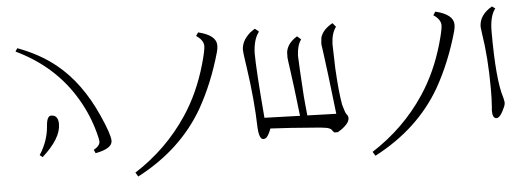

<svg xmlns="http://www.w3.org/2000/svg" viewBox="-44 -850 2307 841"><g transform="rotate(-5 1109.5 -429.5)"><path d="M54 -732Q149 -697 219 -641Q325 -556 392 -405Q430 -320 430 -292Q430 -258 356 -244L349 -259Q377 -275 377 -294Q377 -302 369 -332Q348 -411 307 -481Q217 -636 45 -718ZM176 -425Q207 -425 207 -385Q207 -322 123 -247L111 -257Q149 -315 154 -381Q157 -425 176 -425Z M522 -144Q664 -235 755 -372Q819 -468 854 -591Q871 -651 871 -670Q871 -696 839 -717L849 -732Q928 -713 928 -668Q928 -655 924 -640Q886 -505 824 -396Q725 -226 533 -126Z M1097 -726Q1100 -725 1103.5 -722Q1107 -719 1108 -718Q1118 -713 1112 -708Q1090 -677 1088 -620Q1088 -548 1106 -334Q1132 -333 1184 -331.5Q1236 -330 1262 -329Q1246 -469 1236 -538Q1235 -546 1232.5 -562.5Q1230 -579 1229.5 -587Q1229 -595 1230 -611Q1235 -650 1279 -677Q1282 -675 1287.5 -670Q1293 -665 1296 -662Q1278 -638 1276 -592Q1277 -552 1286 -412Q1287 -403 1289.5 -373.5Q1292 -344 1294 -328Q1315 -327 1357.5 -326Q1400 -325 1421 -324Q1397 -531 1389 -586Q1389 -590 1385.5 -611.5Q1382 -633 1382.5 -637Q1383 -641 1385 -662Q1395 -697 1439 -721Q1442 -718 1446 -712.5Q1450 -707 1453 -704Q1433 -678 1431 -630L1434 -522Q1440 -414 1450 -361Q1460 -325 1465 -319Q1478 -305 1469 -286Q1462 -272 1438 -254Q1437 -254 1428.5 -248Q1420 -242 1418.5 -243Q1417 -244 1408 -243Q1403 -244 1398.5 -251Q1394 -258 1392 -259Q1386 -263 1378.5 -265Q1371 -267 1360.5 -268Q1350 -269 1346 -270Q1199 -282 1128 -285Q1118 -259 1109 -249Q1104 -243 1096.5 -242Q1089 -241 1084 -246Q1074 -257 1072 -294Q1069 -415 1048 -559Q1047 -566 1043 -593.5Q1039 -621 1038 -636Q1037 -677 1077 -712Q1096 -725 1097 -726Z M1565 -144Q1707 -235 1798 -372Q1862 -468 1897 -591Q1914 -651 1914 -670Q1914 -696 1882 -717L1892 -732Q1971 -713 1971 -668Q1971 -655 1967 -640Q1929 -505 1867 -396Q1768 -226 1576 -126Z M2155 -723Q2130 -692 2130 -623Q2130 -409 2156 -331Q2160 -313 2160 -309Q2160 -300 2156 -291Q2136 -244 2119 -244Q2101 -244 2101 -278Q2101 -280 2101.5 -283.5Q2102 -287 2102.5 -294Q2103 -301 2103 -307Q2105 -323 2105 -375Q2105 -511 2087 -623Q2087 -627 2085.5 -635.5Q2084 -644 2084 -648Q2084 -700 2141 -733Z"/></g></svg>

Font: Miso
Style: Regular
Weight: 400
Version: Version 1.1